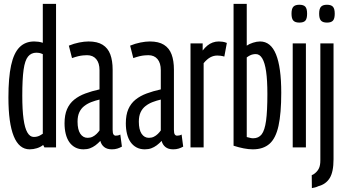

<svg xmlns="http://www.w3.org/2000/svg" viewBox="-20 -760 1777 990"><path d="M209 0 202.5 -12.5Q189.5 -1.9 170.7 4.1Q151.8 10 133 10Q78.4 10 50.9 -57.6Q23.4 -125.2 23.4 -257.7Q23.4 -359.6 37.2 -423Q51 -486.5 80.5 -516.3Q110.1 -546.2 156.4 -546.2Q166.8 -546.2 178 -544.7Q189.2 -543.2 200.7 -539.4V-740H269V0ZM200.7 -70.3V-480.9Q189 -485.9 182.2 -487.1Q175.4 -488.3 168.2 -488.3Q140.5 -488.3 124.4 -468.2Q108.3 -448.2 101.6 -400.1Q94.9 -351.9 94.9 -266.4Q94.9 -193.8 101.4 -146.6Q107.9 -99.3 121.3 -76.6Q134.6 -53.9 154 -53.9Q162.9 -53.9 170.5 -55.6Q178 -57.3 185.2 -61Q192.4 -64.8 200.7 -70.3Z M312.8 -124Q312.8 -167.5 325.6 -197Q338.5 -226.6 362.6 -246.1Q386.8 -265.6 419.9 -277.9Q453.1 -290.3 493.1 -299.1V-398.1Q493.1 -435.1 476.1 -455.3Q459.2 -475.4 429 -475.4Q420.6 -475.4 409 -474.4Q397.4 -473.4 383.2 -470.1Q369.1 -466.7 351.3 -460.5L335 -524.6Q361.1 -535.5 388 -540.8Q414.9 -546.2 436.5 -546.2Q482.1 -546.2 509.3 -529.1Q536.6 -512 548.7 -479.6Q560.8 -447.2 560.8 -400.5V-90.6Q560.8 -73.2 565.2 -66.8Q569.6 -60.5 576.7 -60.5Q582.1 -60.5 588.1 -61.6Q594.2 -62.8 600.4 -66.2L608.6 -4Q597.4 2.3 585.1 6.1Q572.9 10 556.9 10Q532 10 517.2 -1.8Q502.4 -13.5 497.4 -33.5Q485.2 -20.5 472 -10.6Q458.8 -0.8 444.1 4.6Q429.4 10 410.5 10Q386.2 10 367.7 0Q349.2 -10 337 -27.7Q324.8 -45.5 318.8 -70.1Q312.8 -94.7 312.8 -124ZM379.9 -132.7Q379.9 -91.8 394 -70.5Q408.2 -49.3 431.8 -49.3Q445.8 -49.3 457.3 -54.9Q468.7 -60.5 477.8 -69.4Q486.9 -78.4 493.1 -87.3V-246.6Q471.6 -241.5 451.5 -233.9Q431.3 -226.3 414.9 -213.6Q398.4 -201 389.2 -181.5Q379.9 -162.1 379.9 -132.7Z M628.8 -124Q628.8 -167.5 641.6 -197Q654.5 -226.6 678.6 -246.1Q702.8 -265.6 735.9 -277.9Q769.1 -290.3 809.1 -299.1V-398.1Q809.1 -435.1 792.1 -455.3Q775.2 -475.4 745 -475.4Q736.6 -475.4 725 -474.4Q713.4 -473.4 699.2 -470.1Q685.1 -466.7 667.3 -460.5L651 -524.6Q677.1 -535.5 704 -540.8Q730.9 -546.2 752.5 -546.2Q798.1 -546.2 825.3 -529.1Q852.6 -512 864.7 -479.6Q876.8 -447.2 876.8 -400.5V-90.6Q876.8 -73.2 881.2 -66.8Q885.6 -60.5 892.7 -60.5Q898.1 -60.5 904.1 -61.6Q910.2 -62.8 916.4 -66.2L924.6 -4Q913.4 2.3 901.1 6.1Q888.9 10 872.9 10Q848 10 833.2 -1.8Q818.4 -13.5 813.4 -33.5Q801.2 -20.5 788 -10.6Q774.8 -0.8 760.1 4.6Q745.4 10 726.5 10Q702.2 10 683.7 0Q665.2 -10 653 -27.7Q640.8 -45.5 634.8 -70.1Q628.8 -94.7 628.8 -124ZM695.9 -132.7Q695.9 -91.8 710 -70.5Q724.2 -49.3 747.8 -49.3Q761.8 -49.3 773.3 -54.9Q784.7 -60.5 793.8 -69.4Q802.9 -78.4 809.1 -87.3V-246.6Q787.6 -241.5 767.5 -233.9Q747.3 -226.3 730.9 -213.6Q714.4 -201 705.2 -181.5Q695.9 -162.1 695.9 -132.7Z M1025 -536.2V-499.5Q1036.6 -514.6 1049.1 -524.9Q1061.6 -535.2 1076.5 -540.7Q1091.4 -546.2 1108.3 -546.2Q1118.1 -546.2 1128.3 -544.7Q1138.5 -543.2 1149.7 -538.6L1136.7 -468.3Q1126.7 -471.3 1117.3 -472.5Q1108 -473.6 1100.3 -473.6Q1081.7 -473.6 1064.9 -464.7Q1048.2 -455.8 1030 -434.4V0H962.3V-536.2Z M1184.3 -8.6V-740H1252.3V-524.6Q1264.9 -533.6 1284.6 -539.9Q1304.2 -546.2 1320.9 -546.2Q1376.3 -546.2 1403.2 -479.6Q1430.2 -413 1430.2 -281.6Q1430.2 -175.4 1416.1 -111.2Q1402 -46.9 1369.7 -18.5Q1337.3 10 1283.6 10Q1262.1 10 1236.9 5.1Q1211.6 0.2 1184.3 -8.6ZM1252.3 -53.4Q1265 -50.4 1271.6 -48.7Q1278.2 -47 1285.1 -47Q1313.5 -47 1329.2 -67.3Q1345 -87.7 1351.9 -137.5Q1358.7 -187.4 1358.7 -275.1Q1358.7 -345.8 1352.2 -391.1Q1345.7 -436.5 1332.3 -458.8Q1319 -481.1 1299.2 -481.1Q1291 -481.1 1283.6 -479.5Q1276.2 -478 1269.1 -474.4Q1261.9 -470.9 1252.3 -464Z M1523.4 -643.5Q1502 -643.5 1492.5 -653.8Q1483.1 -664 1483.1 -689.4Q1483.1 -715 1492.5 -725.2Q1502 -735.5 1523.4 -735.5Q1545.6 -735.5 1554.5 -725.2Q1563.5 -715 1563.5 -689.4Q1563.5 -664 1554.7 -653.8Q1545.9 -643.5 1523.4 -643.5ZM1489.3 0V-536.2H1557.3V0Z M1699.8 -536.2V60.9Q1699.8 127 1679.8 158.7Q1659.8 190.3 1621.6 200Q1613.5 204.1 1605 206.3Q1596.6 208.4 1588.1 209.9L1587.4 143.3Q1592.1 141.6 1596.6 138.8Q1601.1 136.1 1604.2 133.3Q1618.4 121.6 1625.1 106.6Q1631.8 91.6 1631.8 66.4V-536.2ZM1666 -643.5Q1644.5 -643.5 1635.1 -653.8Q1625.6 -664 1625.6 -689.4Q1625.6 -715 1635.1 -725.2Q1644.5 -735.5 1666 -735.5Q1687.4 -735.5 1696.7 -725.2Q1706 -715 1706 -689.4Q1706 -664 1696.9 -653.8Q1687.8 -643.5 1666 -643.5Z"/></svg>

Font: Georama ExtraCondensed Thin
Style: Regular
Weight: 100
Width: 2
Designer: Jean-Baptiste Levee
Foundry: Production Type
Version: Version 1.001